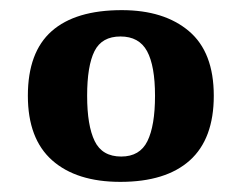

<svg xmlns="http://www.w3.org/2000/svg" viewBox="-20 -739 477 379"><path d="M217.6 -380Q131 -380 83 -422.5Q35 -465 35 -550Q35 -636 82 -677.5Q129 -719 220.4 -719Q304 -719 353 -677.5Q402 -636 402 -550Q402 -465 354.8 -422.5Q307.5 -380 217.6 -380ZM219.3 -430Q256 -430 271 -460.4Q286 -490.9 286 -549.9Q286 -609 270.3 -638Q254.5 -667 217.8 -667Q181 -667 166.5 -638Q152 -608.9 152 -550Q152 -491 166.9 -460.5Q181.7 -430 219.3 -430Z"/></svg>

Font: Noto Serif Tamil
Style: Italic
Weight: 400
Italic angle: -12°
Designer: Indian Type Foundry, Tom Grace, and the Monotype Design Team
Foundry: Monotype Imaging Inc.
Version: Version 2.003